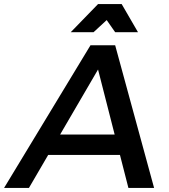

<svg xmlns="http://www.w3.org/2000/svg" viewBox="-72 -922 830 942"><path d="M493 -700 684 0H558L516.5 -162H164.5L70 0H-52L372 -700ZM490.5 -262 409 -581 223 -262ZM409 -902H525L605 -764H493L451.5 -823.5L387 -764H275Z"/></svg>

Font: Argentum Sans
Style: Italic
Weight: 400
Italic angle: -11.3099°
Designer: Julieta Ulanovsky, Owen Earl, Rasmus Andersson, Cristiano Sobral
Foundry: The Argentum Sans Project Authors
Version: Version 3.131; ttfautohint (v1.8.4.7-5d5b-dirty)